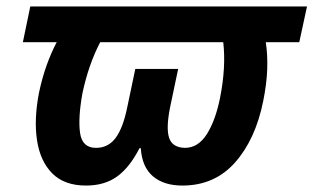

<svg xmlns="http://www.w3.org/2000/svg" viewBox="-20 -566 973 596"><path d="M247 10Q180 10 142.5 -27.5Q105 -65 95 -130Q85 -195 101 -278Q111 -325 125 -364Q139 -403 156 -435H51L74 -546H933L909 -435H805Q811 -397 809.5 -351.5Q808 -306 797 -252Q773 -133 709.5 -61.5Q646 10 546 10Q489 10 455 -18.5Q421 -47 417 -106H413Q383 -47 344 -18.5Q305 10 247 10ZM278 -107Q316 -107 339 -138Q362 -169 375 -233L400 -352H533L508 -233Q495 -168 505 -138Q515 -108 554 -107Q595 -107 622 -149.5Q649 -192 663 -262Q682 -357 673 -435H291Q255 -366 236 -277Q222 -200 228.5 -153.5Q235 -107 278 -107Z"/></svg>

Font: Noto Sans SemiCondensed
Style: Bold Italic
Weight: 700
Width: 4
Italic angle: -12°
Designer: Monotype Design Team
Foundry: Monotype Imaging Inc.
Version: Version 2.013; ttfautohint (v1.8.4.7-5d5b)